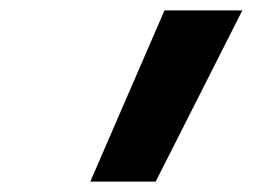

<svg xmlns="http://www.w3.org/2000/svg" viewBox="-20 -792 540 370"><path d="M154 -442 297 -772H447L280 -442Z"/></svg>

Font: Iosevka Curly Extrabold
Style: Italic
Weight: 800
Italic angle: -9°
Monospace: yes
Designer: Belleve Invis
Foundry: Belleve Invis
Version: Version 22.1.2; ttfautohint (v1.8.4)